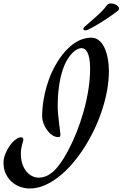

<svg xmlns="http://www.w3.org/2000/svg" viewBox="-110 -969 703 1102"><path d="M515.1 -563Q515.1 -507.8 504.4 -449.2Q493.7 -390.6 474.4 -332.8Q455.1 -274.9 428.2 -219.5Q401.4 -164.1 368.9 -114.5Q336.4 -64.9 299.6 -23.2Q262.7 18.6 223.1 48.8Q183.6 79.1 142.6 95.9Q101.6 112.8 61 112.8Q33.2 112.8 6.1 103.3Q-21 93.8 -42.2 75Q-63.5 56.2 -76.7 28.6Q-89.8 1 -89.8 -35.2Q-89.8 -59.6 -79.6 -85.4Q-69.3 -111.3 -54.2 -132.6Q-39.1 -153.8 -21.2 -167.5Q-3.4 -181.2 12.2 -181.2Q16.1 -181.2 20 -178Q23.9 -174.8 23.9 -168.9Q23.9 -162.1 21.7 -155.3Q19.5 -148.4 16.8 -138.9Q14.2 -129.4 12 -116.5Q9.8 -103.5 9.8 -85Q9.8 -54.7 17.8 -29.8Q25.9 -4.9 39.8 12.9Q53.7 30.8 72.8 40.8Q91.8 50.8 113.8 50.8Q130.9 50.8 149.7 43.9Q168.5 37.1 188 22Q209 5.9 233.6 -27.8Q258.3 -61.5 282.7 -107.9Q307.1 -154.3 329.6 -210.4Q352.1 -266.6 369.4 -327.6Q386.7 -388.7 397 -452.4Q407.2 -516.1 407.2 -577.1Q407.2 -609.9 403.1 -631.8Q398.9 -653.8 392.1 -667.5Q385.3 -681.2 376.2 -687Q367.2 -692.9 356.9 -692.9Q348.1 -692.9 334.7 -686.8Q321.3 -680.7 306.2 -665.8Q291 -650.9 275.9 -626Q260.7 -601.1 248.5 -563.5Q236.3 -525.9 228.8 -474.4Q221.2 -422.9 221.2 -355Q221.2 -336.9 223.6 -311.8Q226.1 -286.6 229 -262.7Q231.9 -238.8 234.4 -220Q236.8 -201.2 236.8 -195.8Q236.8 -186 232.7 -184.1Q228.5 -182.1 223.1 -182.1Q207 -182.1 190.7 -192.9Q174.3 -203.6 161.4 -220.7Q148.4 -237.8 140.1 -259.8Q131.8 -281.7 131.8 -304.2Q131.8 -327.6 135.3 -361.3Q138.7 -395 147.5 -434.1Q156.2 -473.1 171.6 -515.6Q187 -558.1 210.9 -599.1Q237.3 -644.5 264.4 -674.3Q291.5 -704.1 317.6 -721.4Q343.8 -738.8 368.2 -745.8Q392.6 -752.9 413.1 -752.9Q434.1 -752.9 450 -742.9Q465.8 -732.9 477.3 -716.6Q488.8 -700.2 496.1 -679.7Q503.4 -659.2 507.6 -638.2Q511.7 -617.2 513.4 -597.4Q515.1 -577.6 515.1 -563ZM504.4 -939.9Q507.3 -944.3 513.4 -946.8Q519.5 -949.2 526.4 -949.2Q534.2 -949.2 542.5 -947Q550.8 -944.8 557.6 -940.7Q564.5 -936.5 568.8 -931.2Q573.2 -925.8 573.2 -919.9Q573.2 -915.5 570.3 -911.1Q568.4 -908.7 559.3 -901.6Q550.3 -894.5 536.4 -884.8Q522.5 -875 505.1 -863.3Q487.8 -851.6 469.2 -840.1Q450.7 -828.6 432.1 -818.1Q413.6 -807.6 397.9 -799.8Q392.1 -796.9 387.7 -795.9Q383.3 -794.9 380.4 -794.9Q374 -794.9 371.1 -797.4Q368.2 -799.8 368.2 -803.2Q368.2 -808.1 374 -814Q394 -832 412.1 -847.4Q430.2 -862.8 446.5 -877.4Q462.9 -892.1 477.3 -907.2Q491.7 -922.4 504.4 -939.9Z"/></svg>

Font: Mervale Script
Style: Regular
Weight: 400
Designer: Astigmatic (AOETI)
Foundry: Astigmatic (AOETI)
Version: Version 1.000